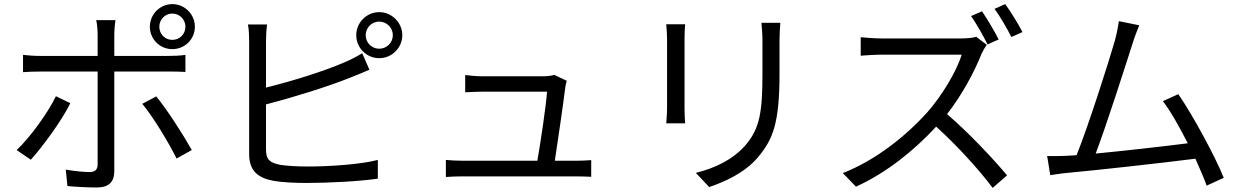

<svg xmlns="http://www.w3.org/2000/svg" viewBox="-20 -869 6040 934"><path d="M818 -803C854 -803 882 -774 882 -739C882 -703 854 -675 818 -675C783 -675 755 -703 755 -739C755 -774 783 -803 818 -803ZM818 -630C879 -630 928 -678 928 -739C928 -799 879 -849 818 -849C758 -849 709 -799 709 -739C709 -678 758 -630 818 -630ZM252 -401C213 -320 127 -201 61 -139L130 -92C186 -154 280 -281 322 -367ZM801 -521C825 -521 855 -521 882 -519V-602C857 -598 824 -597 800 -597H536V-699C536 -721 539 -757 542 -771H448C452 -756 455 -722 455 -700V-597H177C145 -597 120 -599 92 -602V-518C119 -520 147 -521 177 -521H455V-70C455 -44 443 -32 416 -32C390 -32 344 -36 300 -44L308 36C348 40 408 43 450 43C510 43 536 16 536 -37V-521ZM672 -364C725 -301 800 -176 839 -98L913 -139C873 -211 793 -336 740 -400Z M1274 -361C1398 -393 1571 -446 1683 -491C1713 -502 1749 -518 1777 -530L1742 -610C1714 -593 1685 -578 1654 -565C1550 -520 1392 -472 1274 -443V-669C1274 -697 1276 -727 1279 -750H1186C1191 -727 1192 -693 1192 -669V-119C1192 -38 1235 -3 1312 11C1353 18 1413 21 1472 21C1581 21 1731 13 1818 0V-91C1735 -69 1582 -59 1476 -59C1427 -59 1375 -62 1344 -67C1295 -77 1274 -90 1274 -141ZM1825 -632C1788 -632 1759 -661 1759 -698C1759 -734 1788 -764 1825 -764C1861 -764 1891 -734 1891 -698C1891 -661 1861 -632 1825 -632ZM1825 -810C1763 -810 1713 -759 1713 -698C1713 -636 1763 -586 1825 -586C1886 -586 1937 -636 1937 -698C1937 -759 1886 -810 1825 -810Z M2679 -87C2693 -179 2722 -377 2730 -445C2731 -453 2734 -466 2737 -476L2676 -505C2667 -501 2642 -498 2626 -498H2322C2297 -498 2267 -501 2243 -504V-420C2268 -421 2294 -423 2323 -423H2641C2638 -366 2609 -171 2594 -87H2232C2201 -87 2173 -89 2149 -91V-8C2178 -10 2201 -11 2232 -11H2780C2801 -11 2838 -10 2856 -9V-90C2835 -88 2799 -87 2777 -87Z M3221 -751C3223 -732 3225 -697 3225 -679V-346C3225 -316 3222 -284 3221 -269H3313C3311 -287 3310 -320 3310 -345V-679C3310 -703 3311 -732 3313 -751ZM3684 -758C3686 -734 3689 -705 3689 -672V-514C3689 -325 3677 -244 3605 -161C3543 -91 3457 -51 3365 -28L3430 41C3503 16 3603 -27 3668 -105C3740 -191 3772 -270 3772 -510V-672C3772 -705 3774 -734 3776 -758Z M4838 -677C4819 -716 4782 -777 4757 -814L4704 -791C4731 -752 4764 -693 4784 -653ZM4729 -690C4713 -685 4687 -682 4654 -682H4268C4238 -682 4181 -686 4167 -688V-598C4178 -599 4233 -603 4268 -603H4658C4633 -520 4560 -401 4492 -324C4389 -209 4241 -90 4080 -27L4144 39C4292 -28 4427 -137 4534 -253C4636 -161 4742 -44 4809 45L4879 -16C4814 -94 4692 -224 4587 -314C4658 -404 4721 -521 4755 -608C4761 -621 4774 -643 4780 -651ZM4818 -826C4845 -789 4878 -732 4900 -689L4954 -713C4935 -750 4897 -812 4870 -849Z M5933 -4C5892 -107 5783 -308 5712 -411L5637 -377C5674 -329 5718 -251 5758 -172C5649 -158 5457 -136 5310 -122C5360 -252 5458 -559 5488 -653C5501 -695 5512 -721 5522 -746L5423 -766C5419 -740 5415 -716 5403 -670C5375 -572 5273 -252 5217 -114C5199 -113 5182 -112 5167 -111C5138 -110 5104 -109 5074 -110L5089 -17C5118 -21 5147 -26 5172 -28C5306 -40 5640 -77 5795 -97C5817 -48 5837 -2 5850 34Z"/></svg>

Font: Noto Sans CJK JP Regular
Style: Regular
Weight: 400
Designer: Ryoko NISHIZUKA (kana & ideographs); Paul D. Hunt (Latin, Greek & Cyrillic); Wenlong ZHANG (bopomofo); Sandoll Communica
Foundry: Adobe Systems Incorporated
Version: Version 1.001;PS 1.001;hotconv 1.0.78;makeotf.lib2.5.61930